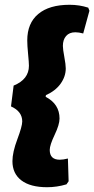

<svg xmlns="http://www.w3.org/2000/svg" viewBox="-20 -679 394 803"><path d="M271 -659Q312 -659 349 -647L354 -634L328 -539Q310 -544 295 -544Q270 -544 256.5 -528.5Q243 -513 243 -487Q243 -473 249 -441Q255 -409 255 -393Q255 -359 233.5 -329Q212 -299 172 -281L171 -274Q229 -244 229 -183Q229 -158 208.5 -115Q188 -72 188 -52Q188 -11 230 -11Q244 -11 264 -16L267 79L258 92Q218 104 177 104Q107 104 69.5 75.5Q32 47 32 -5Q32 -42 52.5 -96.5Q73 -151 73 -171Q73 -213 26 -234L37 -321Q101 -347 101 -404Q101 -417 97.5 -453Q94 -489 94 -510Q94 -582 140 -620.5Q186 -659 271 -659Z"/></svg>

Font: Alegreya Sans Black
Style: Italic
Weight: 900
Italic angle: -7°
Designer: Juan Pablo del Peral
Foundry: Huerta Tipografica
Version: Version 2.007